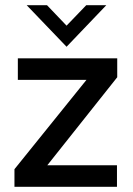

<svg xmlns="http://www.w3.org/2000/svg" viewBox="-20 -717 509 737"><path d="M429 0H35.5V-67.5L312 -410.5H48.5V-493H430V-420.5L161.5 -82.5H429ZM235.5 -537.5 82.5 -697H160.5L235.5 -618.5L311 -697H388Z"/></svg>

Font: Acari Sans Neue SemiBold
Style: Regular
Weight: 600
Designer: Alfredo Marco Pradil (font), Cristiano Sobral (main changes)
Foundry: Hanken Design Co. (font), Cristiano Sobral (main changes)
Version: Version 2.459;March 19, 2022;FontCreator 14.0.0.2808 64-bit;